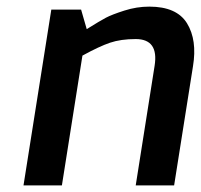

<svg xmlns="http://www.w3.org/2000/svg" viewBox="-20 -560 607 580"><path d="M51 0 135 -531H225L242 -472Q282 -497 300 -506.5Q318 -516 355.5 -528Q393 -540 431 -540Q514 -540 545 -489.5Q576 -439 563 -360L506 0H390L447 -361Q460 -442 390 -442Q345 -442 312.5 -431Q280 -420 229 -392L167 0Z"/></svg>

Font: Exo
Style: Demi Bold Italic
Weight: 600
Designer: Natanael Gama
Version: Version 1